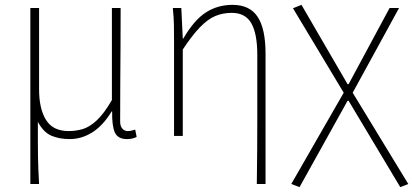

<svg xmlns="http://www.w3.org/2000/svg" viewBox="-20 -560 1702 791"><path d="M105 198V-527H141V-192Q141 -112 169.5 -66Q198 -20 263 -20Q292 -20 320 -28Q348 -36 378 -63.5Q408 -91 441 -148V-527H477Q477 -448 476.5 -370.5Q476 -293 475.5 -215.5Q475 -138 475 -59Q475 -40 484 -30Q493 -20 506 -20Q514 -20 520.5 -21.5Q527 -23 537 -26L543 4Q536 8 526 10.5Q516 13 503 13Q466 13 453.5 -13.5Q441 -40 442 -101H440Q404 -42 360 -14.5Q316 13 267 13Q224 13 191.5 -1Q159 -15 136 -58Q136 -12 136 21.5Q136 55 136.5 82.5Q137 110 138 137Q139 164 141 198Z M1038 198Q1039 132 1039.5 65Q1040 -2 1040 -68.5Q1040 -135 1040 -201.5Q1040 -268 1040 -334Q1040 -421 1015.5 -464Q991 -507 935 -507Q898 -507 867 -494Q836 -481 804 -448Q772 -415 733 -356V0H697V-396Q697 -428 696.5 -457.5Q696 -487 692 -527H727L733 -401H735Q780 -478 828.5 -509Q877 -540 938 -540Q1009 -540 1041.5 -490.5Q1074 -441 1074 -339V198Z M1214 211 1180 198 1396 -178 1187 -526 1222 -540 1412 -213H1416L1585 -527H1624L1433 -178L1662 198L1629 211L1416 -145H1412Z"/></svg>

Font: Noto Sans SC Thin
Style: Regular
Weight: 100
Designer: Ryoko NISHIZUKA 西塚涼子 (kana, bopomofo & ideographs); Paul D. Hunt (Latin, Greek & Cyrillic); Sandoll Communications 산돌커뮤니
Foundry: Adobe
Version: Version 2.004-H2;hotconv 1.0.118;makeotfexe 2.5.65603